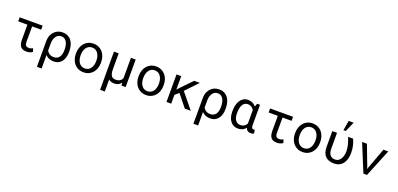

<svg xmlns="http://www.w3.org/2000/svg" viewBox="20 -2029 7162 3459"><g transform="rotate(20 3600.5 -299.5)"><path d="M524.4 -451.2V-528.3H84.5V-451.2H260.3V-163.1Q260.3 -113.8 270 -80.8Q279.8 -47.9 298.8 -27.8Q317.4 -7.3 344.5 1.5Q371.6 10.3 406.7 10.3Q421.4 10.3 435.8 8.8Q450.2 7.3 464.4 3.4Q478.5 0 492.9 -6.6Q507.3 -13.2 522 -23.9L502 -87.9Q488.8 -79.6 470 -73Q451.2 -66.4 429.7 -66.4Q413.6 -66.4 399.4 -69.1Q385.3 -71.8 374.5 -81.1Q363.8 -90.3 357.2 -108.6Q350.6 -127 350.6 -158.2L351.1 -451.2Z M1134.3 -244.1V-254.4Q1134.3 -315.9 1120.4 -367.7Q1106.4 -419.4 1078.6 -457.5Q1050.3 -495.1 1007.6 -516.6Q964.8 -538.1 907.7 -538.1Q864.3 -538.1 826.2 -524.2Q788.1 -510.3 756.8 -481.4Q723.6 -451.2 702.1 -403.1Q680.7 -355 680.7 -282.2V203.1H771V-54.7Q781.7 -43.5 793.7 -33.7Q805.7 -23.9 818.8 -16.6Q842.3 -3.9 870.4 2.9Q898.4 9.8 931.2 9.8Q981 9.8 1018.8 -9.3Q1056.6 -28.3 1082.5 -62.5Q1107.9 -96.2 1121.1 -142.8Q1134.3 -189.5 1134.3 -244.1ZM1043.9 -254.4V-244.1Q1043.9 -207.5 1036.1 -174.8Q1028.3 -142.1 1011.7 -117.2Q994.6 -92.3 968 -77.9Q941.4 -63.5 904.3 -63.5Q879.4 -63.5 858.9 -69.1Q838.4 -74.7 822.3 -85Q805.7 -94.7 793 -108.6Q780.3 -122.6 771 -138.7V-281.7Q771 -325.7 784.4 -364.7Q797.9 -403.8 823.2 -429.2Q839.8 -445.3 861.1 -454.6Q882.3 -463.9 907.7 -463.9Q945.3 -463.9 971.2 -446.8Q997.1 -429.7 1013.2 -400.9Q1029.3 -372.1 1036.6 -334Q1043.9 -295.9 1043.9 -254.4Z M1259.8 -269V-258.3Q1259.8 -201.2 1276.4 -152.3Q1293 -103.5 1324.2 -67.4Q1355 -31.2 1399.7 -10.7Q1444.3 9.8 1500.5 9.8Q1556.2 9.8 1600.6 -10.7Q1645 -31.2 1676.3 -67.4Q1707 -103.5 1723.6 -152.3Q1740.2 -201.2 1740.2 -258.3V-269Q1740.2 -326.2 1723.6 -375.2Q1707 -424.3 1676.3 -460.4Q1645 -496.6 1600.3 -517.3Q1555.7 -538.1 1499.5 -538.1Q1443.8 -538.1 1399.4 -517.3Q1355 -496.6 1324.2 -460.4Q1293 -424.3 1276.4 -375.2Q1259.8 -326.2 1259.8 -269ZM1350.1 -258.3V-269Q1350.1 -307.6 1359.4 -343Q1368.7 -378.4 1387.7 -405.3Q1406.2 -432.1 1434.1 -448Q1461.9 -463.9 1499.5 -463.9Q1537.1 -463.9 1565.2 -448Q1593.3 -432.1 1612.3 -405.3Q1630.9 -378.4 1640.4 -343Q1649.9 -307.6 1649.9 -269V-258.3Q1649.9 -219.2 1640.6 -183.8Q1631.3 -148.4 1612.8 -121.6Q1593.8 -94.7 1565.7 -79.1Q1537.6 -63.5 1500.5 -63.5Q1462.9 -63.5 1434.6 -79.1Q1406.2 -94.7 1387.7 -121.6Q1368.7 -148.4 1359.4 -183.8Q1350.1 -219.2 1350.1 -258.3Z M1982.4 -528.3H1892.1V203.1H1982.4V-25.9Q2002.4 -8.3 2030.3 0.7Q2058.1 9.8 2093.8 9.8Q2119.1 9.8 2140.4 3.9Q2161.6 -2 2179.2 -13.2Q2191.4 -21.5 2202.1 -32.5Q2212.9 -43.5 2222.2 -56.6L2226.6 0H2308.1V-528.3H2217.3V-138.2Q2211.9 -124.5 2204.1 -113.3Q2196.3 -102.1 2185.5 -92.8Q2169.4 -78.6 2145.5 -71Q2121.6 -63.5 2089.8 -63.5Q2066.4 -63.5 2046.6 -70.3Q2026.9 -77.1 2012.7 -95.2Q1998 -113.3 1990.2 -144.5Q1982.4 -175.8 1982.4 -224.6Z M2460 -269V-258.3Q2460 -201.2 2476.6 -152.3Q2493.2 -103.5 2524.4 -67.4Q2555.2 -31.2 2599.9 -10.7Q2644.5 9.8 2700.7 9.8Q2756.3 9.8 2800.8 -10.7Q2845.2 -31.2 2876.5 -67.4Q2907.2 -103.5 2923.8 -152.3Q2940.4 -201.2 2940.4 -258.3V-269Q2940.4 -326.2 2923.8 -375.2Q2907.2 -424.3 2876.5 -460.4Q2845.2 -496.6 2800.5 -517.3Q2755.9 -538.1 2699.7 -538.1Q2644 -538.1 2599.6 -517.3Q2555.2 -496.6 2524.4 -460.4Q2493.2 -424.3 2476.6 -375.2Q2460 -326.2 2460 -269ZM2550.3 -258.3V-269Q2550.3 -307.6 2559.6 -343Q2568.8 -378.4 2587.9 -405.3Q2606.4 -432.1 2634.3 -448Q2662.1 -463.9 2699.7 -463.9Q2737.3 -463.9 2765.4 -448Q2793.5 -432.1 2812.5 -405.3Q2831.1 -378.4 2840.6 -343Q2850.1 -307.6 2850.1 -269V-258.3Q2850.1 -219.2 2840.8 -183.8Q2831.5 -148.4 2813 -121.6Q2793.9 -94.7 2765.9 -79.1Q2737.8 -63.5 2700.7 -63.5Q2663.1 -63.5 2634.8 -79.1Q2606.4 -94.7 2587.9 -121.6Q2568.8 -148.4 2559.6 -183.8Q2550.3 -219.2 2550.3 -258.3Z M3254.9 -232.9 3441.9 0H3556.2L3315.9 -294.4L3538.6 -528.3H3429.7L3235.4 -327.6L3181.6 -269V-528.3H3091.3V0H3181.6V-168Z M4134.8 -244.1V-254.4Q4134.8 -315.9 4120.8 -367.7Q4106.9 -419.4 4079.1 -457.5Q4050.8 -495.1 4008.1 -516.6Q3965.3 -538.1 3908.2 -538.1Q3864.7 -538.1 3826.7 -524.2Q3788.6 -510.3 3757.3 -481.4Q3724.1 -451.2 3702.6 -403.1Q3681.2 -355 3681.2 -282.2V203.1H3771.5V-54.7Q3782.2 -43.5 3794.2 -33.7Q3806.2 -23.9 3819.3 -16.6Q3842.8 -3.9 3870.8 2.9Q3898.9 9.8 3931.6 9.8Q3981.4 9.8 4019.3 -9.3Q4057.1 -28.3 4083 -62.5Q4108.4 -96.2 4121.6 -142.8Q4134.8 -189.5 4134.8 -244.1ZM4044.4 -254.4V-244.1Q4044.4 -207.5 4036.6 -174.8Q4028.8 -142.1 4012.2 -117.2Q3995.1 -92.3 3968.5 -77.9Q3941.9 -63.5 3904.8 -63.5Q3879.9 -63.5 3859.4 -69.1Q3838.9 -74.7 3822.8 -85Q3806.2 -94.7 3793.5 -108.6Q3780.8 -122.6 3771.5 -138.7V-281.7Q3771.5 -325.7 3784.9 -364.7Q3798.3 -403.8 3823.7 -429.2Q3840.3 -445.3 3861.6 -454.6Q3882.8 -463.9 3908.2 -463.9Q3945.8 -463.9 3971.7 -446.8Q3997.6 -429.7 4013.7 -400.9Q4029.8 -372.1 4037.1 -334Q4044.4 -295.9 4044.4 -254.4Z M4692.4 -528.3H4637.7L4615.2 -470.2L4613.8 -466.3Q4604 -479.5 4592.3 -490.5Q4580.6 -501.5 4567.4 -509.8Q4545.4 -523.4 4519 -530.8Q4492.7 -538.1 4460.9 -538.1Q4412.6 -538.1 4375.7 -516.6Q4338.9 -495.1 4314 -457.5Q4289.1 -419.4 4276.4 -367.4Q4263.7 -315.4 4263.7 -254.4V-244.1Q4263.7 -189.5 4276.4 -142.8Q4289.1 -96.2 4314 -62.5Q4338.9 -28.3 4375.5 -9Q4412.1 10.3 4460 10.3Q4491.2 10.3 4517.6 3.4Q4543.9 -3.4 4565.4 -16.6Q4578.6 -24.9 4590.3 -35.4Q4602.1 -45.9 4611.8 -58.6Q4616.2 -44.9 4622.3 -34.2Q4628.4 -23.4 4636.2 -15.6Q4649.4 -2.4 4667.5 3.9Q4685.5 10.3 4708.5 10.3Q4724.1 10.3 4738.5 7.1Q4752.9 3.9 4768.1 -6.3L4756.8 -73.7Q4752 -72.8 4745.4 -71.8Q4738.8 -70.8 4731.4 -70.8Q4722.7 -70.8 4715.6 -74Q4708.5 -77.1 4703.6 -84.5Q4698.2 -91.8 4695.3 -104.2Q4692.4 -116.7 4692.4 -135.3ZM4354 -244.1V-254.4Q4354 -295.9 4360.8 -333.7Q4367.7 -371.6 4383.3 -400.9Q4398.4 -429.7 4423.1 -446.8Q4447.8 -463.9 4482.9 -463.9Q4503.9 -463.9 4521.7 -458.7Q4539.6 -453.6 4554.7 -444.3Q4569.3 -435.1 4581.1 -422.4Q4592.8 -409.7 4602.1 -394.5V-160.2Q4602.1 -150.9 4602.1 -146.2Q4602.1 -141.6 4602.1 -135.3Q4595.2 -123.5 4587.2 -113.3Q4579.1 -103 4569.3 -94.7Q4552.7 -80.1 4531 -71.8Q4509.3 -63.5 4481.9 -63.5Q4447.3 -63.5 4422.9 -78.1Q4398.4 -92.8 4383.3 -117.7Q4367.7 -142.1 4360.8 -174.8Q4354 -207.5 4354 -244.1Z M5325.2 -451.2V-528.3H4885.3V-451.2H5061V-163.1Q5061 -113.8 5070.8 -80.8Q5080.6 -47.9 5099.6 -27.8Q5118.2 -7.3 5145.3 1.5Q5172.4 10.3 5207.5 10.3Q5222.2 10.3 5236.6 8.8Q5251 7.3 5265.1 3.4Q5279.3 0 5293.7 -6.6Q5308.1 -13.2 5322.8 -23.9L5302.7 -87.9Q5289.6 -79.6 5270.8 -73Q5252 -66.4 5230.5 -66.4Q5214.4 -66.4 5200.2 -69.1Q5186 -71.8 5175.3 -81.1Q5164.6 -90.3 5158 -108.6Q5151.4 -127 5151.4 -158.2L5151.9 -451.2Z M5460.4 -269V-258.3Q5460.4 -201.2 5477.1 -152.3Q5493.7 -103.5 5524.9 -67.4Q5555.7 -31.2 5600.3 -10.7Q5645 9.8 5701.2 9.8Q5756.8 9.8 5801.3 -10.7Q5845.7 -31.2 5877 -67.4Q5907.7 -103.5 5924.3 -152.3Q5940.9 -201.2 5940.9 -258.3V-269Q5940.9 -326.2 5924.3 -375.2Q5907.7 -424.3 5877 -460.4Q5845.7 -496.6 5801 -517.3Q5756.3 -538.1 5700.2 -538.1Q5644.5 -538.1 5600.1 -517.3Q5555.7 -496.6 5524.9 -460.4Q5493.7 -424.3 5477.1 -375.2Q5460.4 -326.2 5460.4 -269ZM5550.8 -258.3V-269Q5550.8 -307.6 5560.1 -343Q5569.3 -378.4 5588.4 -405.3Q5606.9 -432.1 5634.8 -448Q5662.6 -463.9 5700.2 -463.9Q5737.8 -463.9 5765.9 -448Q5793.9 -432.1 5813 -405.3Q5831.5 -378.4 5841.1 -343Q5850.6 -307.6 5850.6 -269V-258.3Q5850.6 -219.2 5841.3 -183.8Q5832 -148.4 5813.5 -121.6Q5794.4 -94.7 5766.4 -79.1Q5738.3 -63.5 5701.2 -63.5Q5663.6 -63.5 5635.3 -79.1Q5606.9 -94.7 5588.4 -121.6Q5569.3 -148.4 5560.1 -183.8Q5550.8 -219.2 5550.8 -258.3Z M6168.5 -528.3H6078.1V-227.1Q6078.1 -166 6093.3 -121.3Q6108.4 -76.7 6137.2 -47.9Q6166 -18.6 6207.8 -4.4Q6249.5 9.8 6303.2 9.8Q6364.7 9.8 6408.2 -13.7Q6451.7 -37.1 6479 -76.7Q6506.3 -115.7 6519 -167.2Q6531.7 -218.8 6531.7 -274.4Q6531.7 -314.5 6527.3 -350.3Q6522.9 -386.2 6515.1 -418Q6507.3 -449.7 6497.3 -477.3Q6487.3 -504.9 6476.1 -528.3H6380.9Q6406.2 -467.3 6423.1 -403.6Q6439.9 -339.8 6441.4 -274.4Q6441.4 -236.3 6433.1 -198.7Q6424.8 -161.1 6407.7 -131.3Q6390.1 -101.1 6363.3 -82.3Q6336.4 -63.5 6298.8 -63.5Q6269.5 -63.5 6245.4 -72.5Q6221.2 -81.5 6204.1 -101.6Q6187 -121.1 6177.7 -151.9Q6168.5 -182.6 6168.5 -226.1ZM6292.5 -801.8 6260.7 -612.8H6304.7L6387.7 -801.8Z M6866.2 0H6935.1L7150.4 -528.3H7058.1L6910.2 -129.9L6901.4 -97.2L6893.1 -129.9L6741.7 -528.3H6648.9Z"/></g></svg>

Font: RobotoMono Nerd Font
Style: Regular
Weight: 400
Monospace: yes
Designer: Google
Version: Version 3.000;Nerd Fonts 3.2.1